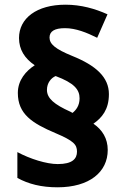

<svg xmlns="http://www.w3.org/2000/svg" viewBox="-20 -787 532 818"><path d="M56 -391C56 -301 117 -262 216 -220C294 -187 308 -171 308 -141C308 -111 289 -88 226 -88C178 -88 108 -110 54 -139V-29C101 -3 156 11 225 11C361 11 439 -54 439 -148C439 -197 416 -234 378 -260C414 -285 444 -320 444 -386C444 -458 389 -508 287 -549C216 -578 191 -599 191 -627C191 -654 213 -667 257 -667C303 -667 350 -648 394 -626L438 -726C385 -750 325 -767 259 -767C136 -767 61 -709 61 -625C61 -576 85 -538 128 -509C91 -485 56 -446 56 -391ZM180 -404C180 -434 198 -455 217 -463C297 -433 319 -405 319 -368C319 -337 304 -318 289 -306L280 -311C211 -342 180 -368 180 -404Z"/></svg>

Font: Noto Sans Arabic UI XBd
Style: Regular
Weight: 800
Designer: Monotype Design Team, Nadine Chahine and Nizar Qandah
Foundry: Monotype Imaging Inc.
Version: Version 2.010